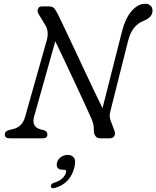

<svg xmlns="http://www.w3.org/2000/svg" viewBox="-20 -734 830 1019"><path d="M160 -111.5Q154 -88.5 161.8 -71.8Q169.5 -55 194.5 -47.5L213 -43Q231.5 -37.5 231.5 -20Q231.5 0 207 0H30Q5.5 0 5.5 -21Q5.5 -38 28.5 -44L51.5 -49.5Q74 -54.5 90.2 -71.5Q106.5 -88.5 113 -113L229 -523.5Q234.5 -544 232.5 -564.8Q230.5 -585.5 221 -599.5L187.5 -655Q176.5 -670.5 180.8 -685.2Q185 -700 203 -700H241.5Q259.5 -700 268.5 -689Q277.5 -678 288 -657Q298.5 -635 319.5 -591.2Q340.5 -547.5 367 -490.8Q393.5 -434 422 -373.5Q450.5 -313 477 -257.2Q503.5 -201.5 524 -160L626.5 -563.5Q645.5 -638.5 679 -676.2Q712.5 -714 751 -714Q768.5 -714 779 -704Q789.5 -694 789.5 -677Q789 -642.5 743.5 -624Q712.5 -612.5 691.5 -586.2Q670.5 -560 659 -514L566 -144.5Q562.5 -130.5 562.2 -119.5Q562 -108.5 567 -94.5L586 -44Q594 -24 586.8 -12Q579.5 0 562 0H511Q495.5 0 486.8 -11.5Q478 -23 478 -42.5Q478.5 -60.5 475.2 -75Q472 -89.5 463 -109.5Q451.5 -135 429.8 -182.5Q408 -230 380.8 -288.2Q353.5 -346.5 325.5 -406Q297.5 -465.5 273.5 -515ZM312 167Q293.5 167 285.8 156.2Q278 145.5 282.5 129.5Q287 111 303.5 99.5Q320 88 339.5 88Q361.5 88 372.8 103.8Q384 119.5 374.5 155.5Q352 241.5 271 263.5Q251.5 269 250 254.5Q250 240.5 268 235.5Q294.5 227.5 310.2 212.8Q326 198 330.5 181Q334 167 320.5 167Z"/></svg>

Font: Fraunces 9pt SuperSoft Light
Style: Italic
Weight: 300
Italic angle: -16°
Version: Version 1.000;[b76b70a41]